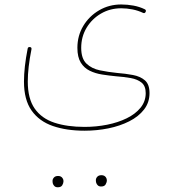

<svg xmlns="http://www.w3.org/2000/svg" viewBox="-20 -354 750 837"><path d="M84.5 1.5Q84.5 -60.1 100.6 -142.1Q102.1 -149.9 110.4 -148.9Q118.7 -147.9 117.2 -139.2Q101.1 -58.6 101.1 1.5Q101.1 76.2 131.3 119.4Q161.6 162.6 217.3 180.9Q272.9 199.2 348.6 199.2Q399.4 199.2 447 189.7Q494.6 180.2 532.5 161.6Q570.3 143.1 592.8 115.5Q615.2 87.9 615.2 51.8Q615.2 21 597.4 6.3Q579.6 -8.3 550 -13.7Q520.5 -19 485.4 -21.5Q455.1 -24.4 425.3 -29.1Q395.5 -33.7 371.1 -45.7Q346.7 -57.6 332 -81.3Q317.4 -105 317.4 -145.5Q317.4 -198.2 343 -241Q368.7 -283.7 412.1 -309.1Q455.6 -334.5 508.3 -334.5Q535.2 -334.5 561.8 -329.6Q588.4 -324.7 611.3 -313.5Q618.7 -309.6 614.7 -301.8Q610.8 -294.4 603.5 -297.9Q582 -308.1 557.4 -313Q532.7 -317.9 508.3 -317.9Q460 -317.9 420.4 -294.9Q380.9 -272 357.4 -232.9Q334 -193.8 334 -145.5Q334 -98.6 356.9 -76.7Q379.9 -54.7 415.5 -47.4Q451.2 -40 489.7 -36.1Q526.9 -33.2 559.3 -27.1Q591.8 -21 611.8 -3.7Q631.8 13.7 631.8 51.8Q631.8 92.8 607.9 123.5Q584 154.3 543.5 174.8Q502.9 195.3 452.4 205.6Q401.9 215.8 348.6 215.8Q270 215.8 210.4 195.3Q150.9 174.8 117.7 127.9Q84.5 81.1 84.5 1.5ZM397.9 431.2Q397.9 423.3 404.1 416.5Q410.2 409.7 422.4 409.7Q435.5 409.7 441.9 419.4Q445.8 425.3 445.8 432.1Q445.8 440.9 440.4 450Q435.1 459 420.9 459Q411.6 459 406.5 454.1Q401.4 449.2 399.4 442.9Q397.9 437.5 397.9 431.2ZM209 434.6Q209 426.8 215.1 419.9Q221.2 413.1 233.4 413.1Q246.6 413.1 252.9 422.9Q256.8 428.7 256.8 435.5Q256.8 444.3 251.5 453.4Q246.1 462.4 231.9 462.4Q222.7 462.4 217.5 457.5Q212.4 452.6 210.4 446.3Q209 440.9 209 434.6Z"/></svg>

Font: Mikhak Thin
Style: Regular
Weight: 100
Designer: Amin Abedi
Version: Version 3.3